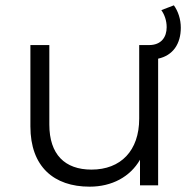

<svg xmlns="http://www.w3.org/2000/svg" viewBox="-20 -695 719 720"><path d="M658 -591C658 -623 648 -653 632 -675L585 -657C597 -640 605 -618 605 -593C605 -556 585 -526 539 -526H502V-250C502 -130 433 -59 323 -59C223 -59 165 -116 165 -228V-526H94V-221C94 -70 182 5 316 5C400 5 468 -32 505 -96V0H573V-475C629 -487 658 -531 658 -591Z"/></svg>

Font: Talent
Style: Regular
Weight: 400
Designer: Mike Powis
Version: Version 1.001;hotconv 1.0.109;makeotfexe 2.5.65596